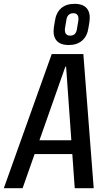

<svg xmlns="http://www.w3.org/2000/svg" viewBox="-50 -982 554 1002"><path d="M220 -700H385L439 0H340L295 -634H291L68 0H-30ZM120 -250H358L347 -178H110ZM309 -747Q265 -747 245 -770.5Q225 -794 231 -839L236 -869Q242 -915 268.5 -938.5Q295 -962 339 -962Q383 -962 403 -938.5Q423 -915 417 -869L412 -839Q406 -794 379 -770.5Q352 -747 309 -747ZM316 -796Q332 -796 341 -805.5Q350 -815 352 -834L359 -875Q361 -894 354.5 -903.5Q348 -913 332 -913Q317 -913 307.5 -903.5Q298 -894 296 -875L289 -834Q287 -815 294 -805.5Q301 -796 316 -796Z"/></svg>

Font: Pathway Extreme Condensed Medium
Style: Italic
Weight: 500
Width: 3
Italic angle: -8°
Version: Version 1.001;gftools[0.9.26]